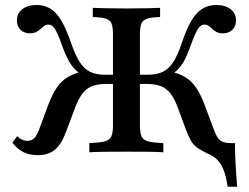

<svg xmlns="http://www.w3.org/2000/svg" viewBox="-20 -602 985 759"><path d="M879.8 136.3Q874.2 96.8 864.5 71.4Q854.8 46 839.1 29.8Q823.4 13.7 796.8 3.2Q774.2 -8.1 759.3 -18.5Q744.4 -29 734.7 -46Q725 -62.9 714.5 -91.1L683.1 -175.8Q670.2 -211.3 654.4 -231.9Q638.7 -252.4 616.1 -261.3Q593.5 -270.2 559.7 -270.2H516.9V-306.5H565.3Q600 -306.5 623.8 -318.1Q647.6 -329.8 665.3 -357.3Q683.1 -384.7 698.4 -431.5Q716.9 -487.1 736.7 -520.2Q756.5 -553.2 780.2 -567.7Q804 -582.3 835.5 -582.3Q870.2 -582.3 891.5 -565.7Q912.9 -549.2 912.9 -521Q912.9 -498.4 898.8 -484.3Q884.7 -470.2 861.3 -470.2Q846 -470.2 836.3 -475.4Q826.6 -480.6 819.4 -487.5Q812.1 -494.4 804.8 -499.6Q797.6 -504.8 787.9 -504.8Q778.2 -504.8 770.2 -497.2Q762.1 -489.5 753.2 -470.6Q744.4 -451.6 731.5 -416.1Q720.2 -383.9 708.5 -362.5Q696.8 -341.1 682.7 -327Q668.5 -312.9 649.2 -304L646.8 -321Q685.5 -312.9 711.3 -297.6Q737.1 -282.3 755.6 -254.8Q774.2 -227.4 791.1 -181.5L822.6 -97.6Q831.5 -71.8 839.9 -58.9Q848.4 -46 861.3 -41.1Q874.2 -36.3 896 -36.3H908.9Q908.9 5.6 911.3 48.4Q913.7 91.1 917.7 136.3ZM129 11.3Q96.8 11.3 73 -0.4Q49.2 -12.1 29 -37.9L47.6 -63.7Q58.1 -54 66.9 -50Q75.8 -46 87.1 -45.2Q104 -45.2 114.5 -54.8Q125 -64.5 134.7 -90.3L168.5 -181.5Q185.5 -227.4 204 -254.8Q222.6 -282.3 248.4 -297.6Q274.2 -312.9 312.9 -321L309.7 -304Q291.9 -312.9 277.4 -327Q262.9 -341.1 251.2 -362.5Q239.5 -383.9 227.4 -416.1Q215.3 -451.6 206.5 -470.6Q197.6 -489.5 189.5 -497.2Q181.5 -504.8 171 -504.8Q162.1 -504.8 154.8 -499.6Q147.6 -494.4 140.3 -487.5Q133.1 -480.6 123 -475.4Q112.9 -470.2 98.4 -470.2Q75 -470.2 60.9 -484.3Q46.8 -498.4 46.8 -521Q46.8 -549.2 68.1 -565.7Q89.5 -582.3 124.2 -582.3Q155.6 -582.3 179.4 -567.7Q203.2 -553.2 222.6 -520.2Q241.9 -487.1 261.3 -431.5Q277.4 -384.7 294.8 -357.3Q312.1 -329.8 335.9 -318.1Q359.7 -306.5 394.4 -306.5H442.7V-270.2H400Q366.1 -270.2 343.5 -261.3Q321 -252.4 305.6 -231.9Q290.3 -211.3 276.6 -175.8L241.9 -83.1Q223.4 -32.3 197.6 -10.5Q171.8 11.3 129 11.3ZM333.1 0V-36.3Q374.2 -37.9 394 -43.1Q413.7 -48.4 420.2 -62.9Q426.6 -77.4 426.6 -105.6V-465.3Q426.6 -494.4 421 -508.5Q415.3 -522.6 398.4 -528.2Q381.5 -533.9 346.8 -534.7V-571Q365.3 -570.2 399.2 -569.4Q433.1 -568.5 480.6 -568.5Q526.6 -568.5 560.5 -569.4Q594.4 -570.2 612.9 -571V-534.7Q579 -533.9 561.7 -528.2Q544.4 -522.6 538.7 -508.5Q533.1 -494.4 533.1 -465.3V-105.6Q533.1 -77.4 539.5 -62.9Q546 -48.4 565.7 -43.1Q585.5 -37.9 625.8 -36.3V0Q604 -1.6 566.1 -2Q528.2 -2.4 481.5 -2.4Q431.5 -2.4 393.5 -2Q355.6 -1.6 333.1 0Z"/></svg>

Font: Playfair 9pt SemiBold
Style: Regular
Weight: 600
Designer: Claus Eggers Sørensen
Foundry: Claus Eggers Sørensen
Version: Version 2.001;gftools[0.9.30]